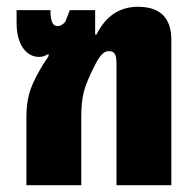

<svg xmlns="http://www.w3.org/2000/svg" viewBox="-20 -547 578 567"><path d="M58 0H220V-201C220 -262 229 -288 247 -327C270 -377 282 -396 302 -396C319 -396 324 -385 324 -359V0H486V-429C486 -500 447 -527 387 -527C322 -527 286 -487 265 -445H261V-517H186L173 -483C165 -473 157 -470 150 -470C136 -470 129 -483 129 -517H29V-479C29 -415 58 -379 95 -379C105 -379 111 -381 122 -387H124C122 -373 124 -386 98 -341C65 -284 58 -251 58 -197Z"/></svg>

Font: Noto Sans Thai UI ExtCond Blk
Style: Regular
Weight: 900
Width: 2
Designer: Monotype Design Team
Foundry: Monotype Imaging Inc.
Version: Version 2.000